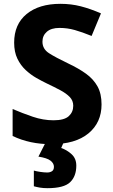

<svg xmlns="http://www.w3.org/2000/svg" viewBox="-20 -744 591 1004"><path d="M511 -198Q511 -103 442.5 -46.5Q374 10 248 10Q135 10 46 -33V-174Q97 -152 151.5 -133.5Q206 -115 260 -115Q316 -115 339.5 -136.5Q363 -158 363 -191Q363 -218 344.5 -237Q326 -256 295 -272.5Q264 -289 224 -308Q199 -320 170 -336.5Q141 -353 114.5 -377.5Q88 -402 71 -437Q54 -472 54 -521Q54 -617 119 -670.5Q184 -724 296 -724Q352 -724 402.5 -711Q453 -698 508 -674L459 -556Q410 -576 371 -587Q332 -598 291 -598Q248 -598 225 -578Q202 -558 202 -526Q202 -488 236 -466Q270 -444 337 -412Q392 -386 430.5 -358Q469 -330 490 -292Q511 -254 511 -198ZM379 122Q379 178 346.5 209Q314 240 228 240Q206 240 188.5 237Q171 234 157 230V148Q171 152 191.5 155Q212 158 227 158Q241 158 251.5 151.5Q262 145 262 128Q262 110 244 96Q226 82 181 75L219 0H313L300 30Q330 40 354.5 62.5Q379 85 379 122Z"/></svg>

Font: Noto Sans Myanmar
Style: Bold
Weight: 700
Designer: Monotype Design Team
Foundry: Monotype Imaging Inc.
Version: Version 2.107; ttfautohint (v1.8.4.7-5d5b)